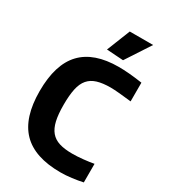

<svg xmlns="http://www.w3.org/2000/svg" viewBox="-235 -1093 1075 1217"><g transform="rotate(30 302.5 -484.5)"><path d="M410 12Q221 12 130 -81.5Q39 -175 39 -369Q39 -564 128 -658Q217 -752 398 -752Q433 -752 475 -748.5Q517 -745 571 -737V-600Q542 -603 520 -605.5Q498 -608 480 -609.5Q462 -611 447.5 -612Q433 -613 419 -613Q361 -613 321.5 -601Q282 -589 258 -561Q234 -533 224 -486Q214 -439 214 -369Q214 -300 224.5 -254Q235 -208 258.5 -180Q282 -152 320.5 -140Q359 -128 415 -128Q431 -128 452.5 -129Q474 -130 495.5 -132.5Q517 -135 537 -137.5Q557 -140 571 -143V-7Q535 1 492 6.5Q449 12 410 12ZM277 -810 345 -981H516L399 -802Z"/></g></svg>

Font: Encode Sans Normal
Style: Bold
Weight: 700
Designer: Pablo Impallari, Andres Torresi
Foundry: Pablo Impallari, Andres Torresi
Version: Version 1.000; ttfautohint (v1.00) -l 8 -r 50 -G 200 -x 14 -